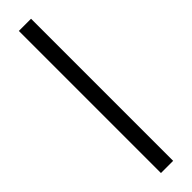

<svg xmlns="http://www.w3.org/2000/svg" viewBox="-318 -669 879 879"><g transform="rotate(-45 121.5 -230.0)"><path d="M82 230V-690H161V230Z"/></g></svg>

Font: Lisu Bosa Black
Style: Regular
Weight: 900
Designer: David Morse, Annie Olsen, Victor Gaultney, Frank Grießhammer (Latin)
Foundry: SIL International
Version: Version 2.000